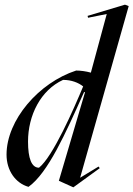

<svg xmlns="http://www.w3.org/2000/svg" viewBox="-20 -786 571 822"><path d="M294 16 407 -66 402 -73 323 -25 531 -760 515 -766 355 -718 357 -710 437 -726 369 -475C348 -481 324 -484 306 -484C146 -432 8 -272 8 -124C8 -56 46 -2 102 14C186 -46 261 -216 340 -392L344 -391L232 -12ZM147 -68C115 -68 100 -108 100 -180C100 -292 154 -400 250 -444C286 -444 316 -432 336 -416C296 -320 207 -116 147 -68Z"/></svg>

Font: Mazius Display Extra italic
Style: Regular
Weight: 400
Italic angle: -17°
Designer: Alberto Casagrande & Collletttivo
Foundry: Collletttivo
Version: Version 2.000;Glyphs 3.2 (3217)